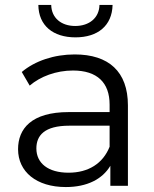

<svg xmlns="http://www.w3.org/2000/svg" viewBox="-20 -751 623 776"><path d="M423 -158C396 -90 337 -53 257 -53C175 -53 127 -91 127 -151C127 -203 159 -243 260 -243H423ZM246 5C332 5 394 -27 426 -81V0H497V-325C497 -462 419 -531 282 -531C199 -531 121 -505 68 -460L100 -405C143 -442 207 -466 275 -466C373 -466 423 -417 423 -328V-298H258C106 -298 53 -230 53 -148C53 -57 127 5 246 5ZM285 -600C375 -600 433 -647 435 -731H382C381 -679 341 -646 284 -646C227 -646 188 -679 187 -731H135C136 -647 195 -600 285 -600Z"/></svg>

Font: Montserrat-Alt1
Style: Regular
Weight: 400
Designer: Differentunic
Foundry: Differentunic
Version: Version 7.222